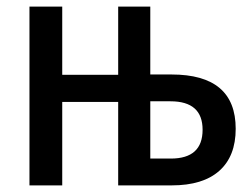

<svg xmlns="http://www.w3.org/2000/svg" viewBox="-20 -560 762 580"><path d="M69 0V-540H168V-334H337V-540H434V-335H498Q692 -335 692 -171Q692 -88 642.5 -44Q593 0 499 0H337V-252H168V0ZM434 -81H496Q592 -81 592 -168Q592 -254 495 -254H434Z"/></svg>

Font: Noto Sans Condensed Medium
Style: Regular
Weight: 500
Width: 3
Designer: Monotype Design Team
Foundry: Monotype Imaging Inc.
Version: Version 2.013; ttfautohint (v1.8.4.7-5d5b)